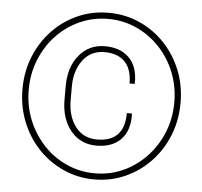

<svg xmlns="http://www.w3.org/2000/svg" viewBox="-52 -775 883 839"><g transform="rotate(5 389.5 -355.5)"><path d="M391.6 10.3Q319.8 10.3 256.8 -17.8Q193.8 -45.9 146.2 -95.7Q98.6 -145.5 71.8 -212.2Q44.9 -278.8 44.9 -356Q44.9 -433.1 71.8 -499.3Q98.6 -565.4 146 -615.2Q193.4 -665 256.3 -692.9Q319.3 -720.7 391.6 -720.7Q463.4 -720.7 526.4 -692.9Q589.4 -665 637 -615.2Q684.6 -565.4 711.4 -499.3Q738.3 -433.1 738.3 -356Q738.3 -278.8 711.4 -212.2Q684.6 -145.5 637 -95.7Q589.4 -45.9 526.4 -17.8Q463.4 10.3 391.6 10.3ZM391.6 -16.6Q457.5 -16.6 515.1 -42.7Q572.8 -68.8 616.9 -115.5Q661.1 -162.1 686 -223.6Q710.9 -285.2 710.9 -356Q710.9 -426.3 686 -487.8Q661.1 -549.3 617.2 -595.5Q573.2 -641.6 515.4 -667.7Q457.5 -693.8 391.6 -693.8Q325.7 -693.8 267.6 -667.7Q209.5 -641.6 165.8 -595.5Q122.1 -549.3 97.2 -487.8Q72.3 -426.3 72.3 -356Q72.3 -285.2 97.2 -223.6Q122.1 -162.1 165.8 -115.5Q209.5 -68.8 267.6 -42.7Q325.7 -16.6 391.6 -16.6ZM388.2 -137.7Q317.9 -137.7 274.9 -189.9Q231.9 -242.2 231.9 -326.7V-384.8Q231.9 -468.8 275.1 -521.2Q318.4 -573.7 388.2 -573.7Q456.1 -573.7 494.6 -534.9Q533.2 -496.1 531.7 -423.8L530.3 -420.9H508.8Q508.8 -483.9 477.5 -515.9Q446.3 -547.9 388.2 -547.9Q328.1 -547.9 293.5 -501.5Q258.8 -455.1 258.8 -385.3V-326.7Q258.8 -255.9 293.2 -210.2Q327.6 -164.6 388.2 -164.6Q508.3 -164.6 508.3 -291H529.8L531.2 -288.1Q532.7 -214.8 494.4 -176.3Q456.1 -137.7 388.2 -137.7Z"/></g></svg>

Font: Roboto Slab Thin
Style: Regular
Weight: 100
Designer: Google
Version: Version 2.000; ttfautohint (v1.8.1.43-b0c9)